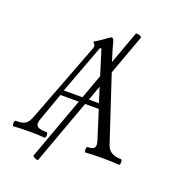

<svg xmlns="http://www.w3.org/2000/svg" viewBox="-159 -861 987 1114"><g transform="rotate(20 334.5 -304.0)"><path d="M-2.4 -13.2Q-2.4 -20 -0.5 -25.4Q1.5 -30.8 4.4 -30.8Q35.2 -30.8 51.8 -36.4Q68.4 -42 78.4 -55.2Q88.4 -68.4 98.6 -95.7L283.7 -580.6Q285.6 -585 285.6 -593.8Q285.6 -598.1 283.7 -601.6Q281.7 -605 277.6 -609.6Q273.4 -614.3 273.4 -616.7Q273.4 -618.2 293.9 -630.4Q321.3 -647.5 336.9 -659.7Q359.9 -676.8 364.7 -676.8Q374.5 -676.8 380.4 -655.8Q394 -605 403.8 -574.7L414.1 -543L487.3 -744.1Q488.8 -747.1 495.1 -747.1Q504.9 -747.1 514.9 -741.9Q524.9 -736.8 522.5 -731L433.1 -485.8L564.5 -87.9Q574.7 -57.6 597.2 -44.2Q619.6 -30.8 656.7 -30.8Q659.7 -30.8 661.1 -25.9Q662.6 -21 662.6 -14.2Q662.6 -6.8 661.1 -1.7Q659.7 3.4 656.7 3.4Q607.4 0 550.8 0Q497.1 0 449.2 3.4Q446.3 3.4 444.3 -1.5Q442.4 -6.3 442.4 -13.2Q442.4 -20 444.3 -25.4Q446.3 -30.8 449.2 -30.8Q473.1 -30.8 484.1 -37.4Q495.1 -43.9 495.1 -59.6Q495.1 -70.3 489.7 -87.9L435.1 -260.7H350.6L205.6 137.2Q205.1 139.2 201.7 139.2Q193.8 139.2 182.1 133.1Q170.4 127 171.9 123L311.5 -260.7H198.2L135.7 -85.9Q130.9 -72.8 130.9 -62Q130.9 -44.9 146.5 -37.8Q162.1 -30.8 196.3 -30.8Q199.7 -30.8 201.7 -25.9Q203.6 -21 203.6 -14.2Q203.6 -6.8 201.7 -1.7Q199.7 3.4 196.3 3.4Q153.8 0 105.5 0Q51.8 0 4.4 3.4Q1.5 3.4 -0.5 -1.5Q-2.4 -6.3 -2.4 -13.2ZM322.8 -292 377.4 -441.9 329.6 -595.2H320.8L207.5 -292ZM424.3 -292 395.5 -383.8 362.3 -292Z"/></g></svg>

Font: JuniusX Light
Style: Regular
Weight: 300
Designer: Peter S. Baker
Foundry: Briery Creek Software
Version: Version 1.008